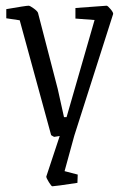

<svg xmlns="http://www.w3.org/2000/svg" viewBox="-20 -473 442 672"><path d="M142 145 189 3 170 6Q168 6 159 0L49 -402L2 -409V-441Q71 -453 80 -453Q85 -453 98 -443.5Q111 -434 113 -428L182 -162L204 -63H213L311 -403L244 -408V-445L353 -453Q357 -453 367 -441Q377 -429 376 -424L240 2L206 126L252 138L251 167Q172 179 163 179Q160 179 151 164.5Q142 150 142 145Z"/></svg>

Font: Grenze Light
Style: Regular
Weight: 300
Designer: Renata Polastri
Foundry: Omnibus-Type
Version: Version 1.002; ttfautohint (v1.8)